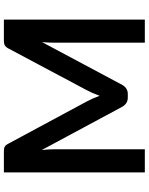

<svg xmlns="http://www.w3.org/2000/svg" viewBox="91 -854 763 985"><g transform="rotate(-90 472.5 -361.5)"><path d="M763.2 -723.1H864.3V0H746.1V-466.8Q746.1 -495.1 749 -527.3L530.3 -117.2Q513.7 -87.4 482.9 -87.4H463.9Q433.1 -87.4 416.5 -117.2L195.3 -528.8Q195.3 -526.4 196.5 -514.6Q197.8 -502.9 198.2 -496.6Q199.2 -475.1 199.2 -466.8V0H80.6V-723.1H182.1Q192.9 -723.1 197.3 -722.7Q206.1 -721.7 209.5 -720.2Q214.4 -717.8 219.2 -713.4Q224.1 -707.5 227.1 -701.7L443.4 -299.8Q458.5 -270 459.5 -267.1Q461.4 -261.7 466.3 -250Q471.2 -238.3 473.6 -231.9Q478 -244.6 487.8 -268.1Q489.3 -271 503.9 -300.8L717.3 -701.7Q720.2 -707.5 726.1 -713.4Q731 -717.8 735.8 -720.2Q739.3 -721.7 747.6 -722.7Q752 -723.1 763.2 -723.1Z"/></g></svg>

Font: Lato-SemiBold
Style: Bold
Weight: 500
Designer: Lukasz Dziedzic with Adam Twardoch and Botio Nikoltchev
Foundry: tyPoland Lukasz Dziedzic
Version: ""